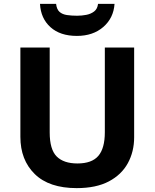

<svg xmlns="http://www.w3.org/2000/svg" viewBox="-20 -959 796 989"><path d="M671 -252Q671 -178 638.5 -118.5Q606 -59 540.5 -24.5Q475 10 375 10Q233 10 159 -62.5Q85 -135 85 -254V-714H236V-277Q236 -189 272 -153Q308 -117 379 -117Q453 -117 486.5 -156Q520 -195 520 -278V-714H671ZM570 -939Q565 -866 512 -820Q459 -774 376 -774Q290 -774 240 -819Q190 -864 186 -939H269Q272 -911 286.5 -898Q301 -885 325 -881.5Q349 -878 377 -878Q401 -878 424.5 -882.5Q448 -887 465 -900Q482 -913 485 -939Z"/></svg>

Font: Noto Sans Tangsa
Style: Bold
Weight: 700
Version: Version 1.504